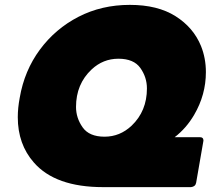

<svg xmlns="http://www.w3.org/2000/svg" viewBox="-20 -768 918 788"><path d="M764 0H403Q207 0 119 -101Q53 -176 53 -287Q53 -325 61 -367Q80 -478 143.5 -564Q207 -650 302 -699Q397 -748 513 -748Q627 -748 700.5 -701.5Q774 -655 805 -579Q825 -529 825 -472Q825 -379 777 -297Q745 -242 697 -205H800Q815 -205 815 -191Q815 -188 785 -18Q782 -2 764 0ZM409 -207Q472 -207 520 -252Q583 -312 583 -405Q583 -451 556 -489Q529 -527 466 -527Q403 -527 356 -483Q292 -423 292 -329Q292 -284 319 -245.5Q346 -207 409 -207Z"/></svg>

Font: YamahaIndonesia935. App Black
Style: Italic
Weight: 900
Italic angle: -10°
Designer: Dalton Maag Ltd
Foundry: Dalton Maag Ltd
Version: Version 1.002; January 01, 2024; Regular/Italic